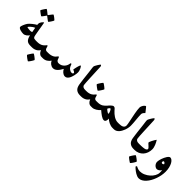

<svg xmlns="http://www.w3.org/2000/svg" viewBox="114 -1418 2546 2546"><g transform="rotate(45 1387.5 -145.0)"><path d="M347.7 -50.3Q347.7 -44.4 346.9 -35.9Q346.2 -27.3 343.5 -19.3Q340.8 -11.2 335.4 -5.6Q330.1 0 320.8 0H302.7Q280.3 0 263.9 -4.4Q247.6 -8.8 235.4 -19.5Q223.1 -30.3 214.4 -48.6Q205.6 -66.9 199.2 -95.2Q193.4 -86.9 185.1 -77.9Q176.8 -68.8 166.7 -61.5Q156.7 -54.2 145 -49.6Q133.3 -44.9 120.6 -44.9Q110.4 -44.9 94.5 -46.9Q78.6 -48.8 64 -53.5Q49.3 -58.1 38.6 -65.7Q27.8 -73.2 27.8 -84.5Q27.8 -90.3 31 -101.6Q34.2 -112.8 39.6 -125.7Q44.9 -138.7 51.8 -151.9Q58.6 -165 65.9 -175.8Q72.3 -185.1 85.7 -198Q99.1 -210.9 114.7 -223.6Q130.4 -236.3 145.5 -246.3Q160.6 -256.3 169.4 -260.3Q168.9 -264.6 168.7 -267.8Q168.5 -271 168.5 -275.4Q168.5 -278.8 168.5 -280.3Q168.5 -281.7 168.9 -285.2Q169.9 -295.9 175.3 -306.9Q180.7 -317.9 187.7 -326.9Q194.8 -335.9 201.7 -341.6Q208.5 -347.2 212.4 -347.2Q212.9 -347.2 214.1 -340.1Q215.3 -333 217.3 -321.8Q219.2 -310.5 221.7 -296.4Q224.1 -282.2 226.6 -268.1Q230 -246.1 233.9 -224.1Q237.8 -202.1 241 -183.8Q244.1 -165.5 246.6 -152.3Q249 -139.2 250 -135.7Q252 -127.4 254.4 -121.1Q256.8 -114.7 262 -109.9Q267.1 -105 276.6 -102.5Q286.1 -100.1 302.7 -100.1H320.8Q330.1 -100.1 335.4 -94.5Q340.8 -88.9 343.5 -80.8Q346.2 -72.8 346.9 -64.5Q347.7 -56.2 347.7 -50.3ZM189.5 -147.5Q187 -158.7 184.1 -177.7Q181.2 -196.8 177.7 -214.4Q159.2 -206.5 144.3 -196Q129.4 -185.5 119.1 -175.5Q108.9 -165.5 103.3 -158Q97.7 -150.4 97.7 -148.9Q97.7 -147.5 103.8 -145.8Q109.9 -144 119.1 -142.6Q128.4 -141.1 139.4 -140.4Q150.4 -139.6 160.2 -139.6Q172.4 -139.6 178.2 -141.6Q184.1 -143.6 189.5 -147.5ZM225.1 -510.3Q228 -510.3 238.3 -503.4Q248.5 -496.6 259.8 -488Q271 -479.5 279.8 -471.4Q288.6 -463.4 288.6 -461.4Q288.6 -459.5 285.6 -453.6Q282.7 -447.8 278.1 -439.9Q273.4 -432.1 267.8 -423.6Q262.2 -415 257.1 -408Q252 -400.9 247.8 -396.2Q243.7 -391.6 242.2 -391.6Q240.2 -391.6 230.7 -398.4Q221.2 -405.3 210 -413.6L180.7 -436Q177.7 -439 174.3 -439Q172.9 -439 170.4 -434.6Q159.2 -418.9 150.4 -406.2Q142.6 -395.5 135.3 -387Q127.9 -378.4 125.5 -378.4Q124.5 -378.4 119.4 -381.6Q114.3 -384.8 106.9 -389.9Q99.6 -395 91.8 -400.9Q84 -406.7 77.1 -412.1Q70.3 -417.5 65.9 -421.6Q61.5 -425.8 61.5 -427.2Q61.5 -429.2 64.7 -435.1Q67.9 -440.9 72.8 -449Q77.6 -457 83.3 -465.8Q88.9 -474.6 94.2 -481.7Q99.6 -488.8 103.5 -493.7Q107.4 -498.5 108.4 -498.5Q111.8 -498.5 121.6 -491.5Q131.3 -484.4 142.1 -476.1Q154.8 -466.3 168.9 -454.1Q171.9 -450.7 174.3 -450.7Q175.8 -450.7 177 -451.7Q178.2 -452.6 180.7 -456.1Q191.9 -470.7 201.2 -482.9Q209 -493.2 216.1 -501.7Q223.1 -510.3 225.1 -510.3Z M557.1 -50.8Q557.1 -26.9 552.7 -13.4Q548.3 0 530.3 0H511.2Q497.6 0 488.5 -3.4Q479.5 -6.8 469.7 -15.1Q461.4 -22 454.1 -33.2Q446.8 -44.4 441.9 -58.6Q433.1 -46.9 423.1 -36.4Q413.1 -25.9 399.4 -17.8Q385.7 -9.8 368.2 -4.9Q350.6 0 327.1 0H309.1Q299.8 0 294.4 -3.2Q289.1 -6.3 286.4 -12.9Q283.7 -19.5 283 -28.8Q282.2 -38.1 282.2 -50.8Q282.2 -62.5 283 -71.5Q283.7 -80.6 286.4 -86.9Q289.1 -93.3 294.4 -96.7Q299.8 -100.1 309.1 -100.1H327.1Q352.5 -100.1 371.3 -104.7Q390.1 -109.4 403.3 -116.7Q416.5 -124 425 -132.1Q433.6 -140.1 439.7 -147.5Q445.8 -154.8 449.7 -159.4Q453.6 -164.1 457.5 -164.1Q460.4 -164.1 463.9 -159.7Q467.3 -155.3 471.2 -137.2Q472.7 -130.9 474.9 -124.3Q477.1 -117.7 481.7 -112.3Q486.3 -106.9 493.4 -103.5Q500.5 -100.1 511.2 -100.1H530.3Q548.3 -100.1 552.7 -87.4Q557.1 -74.7 557.1 -50.8ZM474.1 93.8Q474.1 95.7 470.9 101.8Q467.8 107.9 462.9 116.2Q458 124.5 451.9 133.8Q445.8 143.1 440.2 150.6Q434.6 158.2 429.7 163.3Q424.8 168.5 422.9 168.5Q421.4 168.5 410.4 161.4Q399.4 154.3 387.2 145.3Q375 136.2 365 127.7Q355 119.1 355 116.7Q355 114.7 358.2 108.4Q361.3 102.1 366.5 93.8Q371.6 85.4 377.7 76.2Q383.8 66.9 389.4 59.3Q395 51.8 399.4 46.6Q403.8 41.5 405.8 41.5Q408.7 41.5 419.7 48.8Q430.7 56.2 442.9 65.2Q455.1 74.2 464.6 82.8Q474.1 91.3 474.1 93.8Z M997.6 -195.8Q997.6 -186 995.8 -170.4Q994.1 -154.8 990 -137Q985.8 -119.1 979.5 -101.1Q973.1 -83 963.6 -68.4Q954.1 -53.7 941.2 -44.7Q928.2 -35.6 911.6 -35.6Q897.9 -35.6 885.7 -41Q873.5 -46.4 863.3 -54.9Q853 -63.5 844.7 -74.5Q836.4 -85.4 830.6 -96.7Q822.3 -82 811.8 -65.2Q801.3 -48.3 787.8 -33.9Q774.4 -19.5 758.3 -10.3Q742.2 -1 722.7 -1Q707.5 -1 694.1 -6.6Q680.7 -12.2 669.7 -20.8Q658.7 -29.3 651.1 -39.8Q643.6 -50.3 640.1 -60.5Q621.6 -32.7 595 -16.4Q568.4 0 535.6 0H517.6Q508.3 0 502.9 -5.6Q497.6 -11.2 494.9 -19.3Q492.2 -27.3 491.5 -35.9Q490.7 -44.4 490.7 -50.3Q490.7 -56.2 491.5 -64.5Q492.2 -72.8 494.9 -80.8Q497.6 -88.9 502.9 -94.5Q508.3 -100.1 517.6 -100.1H535.6Q562 -100.1 581.3 -105Q600.6 -109.9 614 -116.9Q627.4 -124 636.2 -132.6Q645 -141.1 650.6 -148.2Q656.2 -155.3 659.9 -160.2Q663.6 -165 666.5 -165Q672.4 -165 675.3 -160.2Q678.2 -155.3 680.7 -148.2Q683.1 -141.1 685.8 -132.8Q688.5 -124.5 693.6 -117.4Q698.7 -110.4 707.3 -105.5Q715.8 -100.6 730 -100.6Q753.9 -100.6 773.7 -110.1Q793.5 -119.6 807.6 -134.8Q821.8 -149.9 830.1 -168.7Q838.4 -187.5 840.3 -206.5Q840.8 -210.4 843 -213.6Q845.2 -216.8 850.6 -216.8Q857.4 -216.8 861.3 -204.6Q872.6 -168.5 894.3 -150.9Q916 -133.3 939.9 -133.3Q950.7 -133.3 957.3 -138.4Q963.9 -143.6 963.9 -150.4Q963.9 -157.2 958 -162.4Q952.1 -167.5 944.8 -171.1Q937.5 -174.8 931.6 -176.8Q925.8 -178.7 925.8 -179.7Q925.8 -180.7 927.2 -189Q928.7 -197.3 931.2 -209.2Q933.6 -221.2 937 -234.9Q940.4 -248.5 944.1 -260Q947.8 -271.5 951.4 -279.1Q955.1 -286.6 958.5 -286.6Q962.4 -286.6 969 -278.1Q975.6 -269.5 981.9 -256.3Q988.3 -243.2 992.9 -227.1Q997.6 -210.9 997.6 -195.8Z M1229 0Q1185.5 0 1158.4 -22.5Q1131.3 -44.9 1122.6 -97.2Q1116.7 -132.3 1111.1 -182.4Q1105.5 -232.4 1098.6 -293Q1096.2 -314.9 1094 -330.3Q1091.8 -345.7 1090.3 -357.4Q1088.9 -369.1 1087.9 -377.9Q1086.9 -386.7 1086.9 -395Q1086.9 -402.3 1094.2 -417Q1101.6 -431.6 1110.8 -446.5Q1120.1 -461.4 1128.4 -472.7Q1136.7 -483.9 1138.7 -483.9Q1143.1 -483.9 1148.2 -477.5Q1153.3 -471.2 1153.8 -461.4Q1157.2 -392.1 1159.4 -340.6Q1161.6 -289.1 1163.3 -250.7Q1165 -212.4 1166.7 -185.3Q1168.5 -158.2 1170.9 -138.2Q1172.4 -127 1177.5 -119.6Q1182.6 -112.3 1190.2 -107.9Q1197.8 -103.5 1207.8 -101.8Q1217.8 -100.1 1229 -100.1H1246.1Q1257.3 -100.1 1263.9 -90.6Q1270.5 -81.1 1270.5 -53.2Q1270.5 -23.4 1263.2 -11.7Q1255.9 0 1246.1 0Z M1480 -50.8Q1480 -26.9 1475.6 -13.4Q1471.2 0 1453.1 0H1434.1Q1420.4 0 1411.4 -3.4Q1402.3 -6.8 1392.6 -15.1Q1384.3 -22 1377 -33.2Q1369.6 -44.4 1364.7 -58.6Q1356 -46.9 1345.9 -36.4Q1335.9 -25.9 1322.3 -17.8Q1308.6 -9.8 1291 -4.9Q1273.4 0 1250 0H1231.9Q1222.7 0 1217.3 -3.2Q1211.9 -6.3 1209.2 -12.9Q1206.5 -19.5 1205.8 -28.8Q1205.1 -38.1 1205.1 -50.8Q1205.1 -62.5 1205.8 -71.5Q1206.5 -80.6 1209.2 -86.9Q1211.9 -93.3 1217.3 -96.7Q1222.7 -100.1 1231.9 -100.1H1250Q1275.4 -100.1 1294.2 -104.7Q1313 -109.4 1326.2 -116.7Q1339.4 -124 1347.9 -132.1Q1356.4 -140.1 1362.5 -147.5Q1368.7 -154.8 1372.6 -159.4Q1376.5 -164.1 1380.4 -164.1Q1383.3 -164.1 1386.7 -159.7Q1390.1 -155.3 1394 -137.2Q1395.5 -130.9 1397.7 -124.3Q1399.9 -117.7 1404.5 -112.3Q1409.2 -106.9 1416.3 -103.5Q1423.3 -100.1 1434.1 -100.1H1453.1Q1471.2 -100.1 1475.6 -87.4Q1480 -74.7 1480 -50.8ZM1402.8 -285.2Q1402.8 -283.2 1399.7 -277.1Q1396.5 -271 1391.6 -262.7Q1386.7 -254.4 1380.6 -245.1Q1374.5 -235.8 1368.9 -228.3Q1363.3 -220.7 1358.4 -215.6Q1353.5 -210.4 1351.6 -210.4Q1350.1 -210.4 1339.1 -217.5Q1328.1 -224.6 1315.9 -233.6Q1303.7 -242.7 1293.7 -251.2Q1283.7 -259.8 1283.7 -262.2Q1283.7 -264.2 1286.9 -270.5Q1290 -276.9 1295.2 -285.2Q1300.3 -293.5 1306.4 -302.7Q1312.5 -312 1318.1 -319.6Q1323.7 -327.1 1328.1 -332.3Q1332.5 -337.4 1334.5 -337.4Q1337.4 -337.4 1348.4 -330.1Q1359.4 -322.8 1371.6 -313.7Q1383.8 -304.7 1393.3 -296.1Q1402.8 -287.6 1402.8 -285.2Z M1884.3 -50.3Q1884.3 -44.4 1883.5 -35.9Q1882.8 -27.3 1880.1 -19.3Q1877.4 -11.2 1872.1 -5.6Q1866.7 0 1857.4 0H1839.4Q1823.2 0 1805.7 -4.6Q1788.1 -9.3 1772 -17.1Q1755.9 -24.9 1742.2 -34.7Q1728.5 -44.4 1720.7 -54.7Q1720.7 -43 1719.5 -31.2Q1718.3 -19.5 1714.6 -10.5Q1710.9 -1.5 1704.1 4.2Q1697.3 9.8 1686 9.8Q1673.3 9.8 1659.7 3.9Q1646 -2 1631.1 -11.7Q1616.2 -21.5 1600.3 -34.2Q1584.5 -46.9 1567.9 -61Q1557.6 -49.3 1544.7 -38.3Q1531.7 -27.3 1517.6 -18.8Q1503.4 -10.3 1488.5 -5.1Q1473.6 0 1458.5 0H1440.4Q1431.2 0 1425.8 -5.6Q1420.4 -11.2 1417.7 -19.3Q1415 -27.3 1414.3 -35.9Q1413.6 -44.4 1413.6 -50.3Q1413.6 -56.2 1414.3 -64.5Q1415 -72.8 1417.7 -80.8Q1420.4 -88.9 1425.8 -94.5Q1431.2 -100.1 1440.4 -100.1H1458.5Q1486.8 -100.1 1505.9 -105.5Q1524.9 -110.8 1538.6 -119.4Q1552.2 -127.9 1562.5 -138.4Q1572.8 -148.9 1583 -158.7Q1583.5 -159.7 1590.8 -168.7Q1598.1 -177.7 1608.4 -188Q1618.7 -198.2 1630.4 -206.8Q1642.1 -215.3 1652.3 -215.3Q1660.2 -215.3 1666.5 -211.9Q1672.9 -208.5 1678.2 -203.1Q1683.6 -197.8 1689.2 -190.9Q1694.8 -184.1 1701.2 -177.2Q1713.9 -163.6 1729.2 -149.9Q1744.6 -136.2 1762.2 -125.2Q1779.8 -114.3 1799.1 -107.2Q1818.4 -100.1 1839.4 -100.1H1857.4Q1866.7 -100.1 1872.1 -94.5Q1877.4 -88.9 1880.1 -80.8Q1882.8 -72.8 1883.5 -64.5Q1884.3 -56.2 1884.3 -50.3ZM1670.9 -99.1Q1670.9 -106 1667.7 -116.7Q1664.6 -127.4 1659.9 -137.7Q1655.3 -147.9 1649.4 -155.5Q1643.6 -163.1 1638.2 -163.1Q1633.8 -163.1 1629.4 -158.4Q1625 -153.8 1621.1 -148.4Q1617.2 -143.1 1614.7 -137.9Q1612.3 -132.8 1612.3 -132.3Q1612.3 -129.4 1619.6 -122.8Q1627 -116.2 1636.5 -109.6Q1646 -103 1654.5 -98.1Q1663.1 -93.3 1666 -93.3Q1668.5 -93.3 1669.7 -94.2Q1670.9 -95.2 1670.9 -99.1Z M1992.7 -193.4Q1992.7 -187 1991.9 -177.2Q1991.2 -167.5 1989.3 -155.8Q1987.3 -144 1983.9 -130.9Q1980.5 -117.7 1975.6 -104.5Q1968.8 -86.9 1959 -68.4Q1949.2 -49.8 1935.8 -34.7Q1922.4 -19.5 1904.8 -9.8Q1887.2 0 1864.7 0H1845.7Q1836.4 0 1831.1 -3.4Q1825.7 -6.8 1823 -13.2Q1820.3 -19.5 1819.6 -28.8Q1818.8 -38.1 1818.8 -50.3Q1818.8 -59.6 1819.6 -68.6Q1820.3 -77.6 1823 -84.5Q1825.7 -91.3 1831.1 -95.7Q1836.4 -100.1 1845.7 -100.1H1864.7Q1882.8 -100.1 1898.7 -102.8Q1914.6 -105.5 1926 -111.8Q1937.5 -118.2 1944.1 -128.9Q1950.7 -139.6 1950.7 -155.3Q1950.7 -164.6 1947.3 -184.3Q1943.8 -204.1 1938.5 -230Q1933.1 -255.9 1927 -285.6Q1920.9 -315.4 1915.5 -344.2Q1910.2 -373 1906.7 -398.9Q1903.3 -424.8 1903.3 -443.4Q1903.3 -456.1 1908.2 -469.2Q1913.1 -482.4 1920.7 -493.4Q1928.2 -504.4 1937 -511.2Q1945.8 -518.1 1953.1 -518.1Q1953.6 -518.1 1958 -512.9Q1962.4 -507.8 1968.8 -500.2Q1975.1 -492.7 1982.2 -483.6Q1989.3 -474.6 1995.4 -466.8Q2001.5 -459 2005.6 -453.4Q2009.8 -447.8 2009.8 -447.3Q2009.8 -446.3 2005.1 -442.4Q2000.5 -438.5 1994.6 -431.9Q1988.8 -425.3 1984.1 -416Q1979.5 -406.7 1979.5 -395Q1979.5 -375.5 1981.4 -349.4Q1983.4 -323.2 1986.1 -295.4Q1988.8 -267.6 1990.7 -240.7Q1992.7 -213.9 1992.7 -193.4Z M2233.4 0Q2189.9 0 2162.8 -22.5Q2135.7 -44.9 2127 -97.2Q2121.1 -132.3 2115.5 -182.4Q2109.9 -232.4 2103 -293Q2100.6 -314.9 2098.4 -330.3Q2096.2 -345.7 2094.7 -357.4Q2093.3 -369.1 2092.3 -377.9Q2091.3 -386.7 2091.3 -395Q2091.3 -402.3 2098.6 -417Q2106 -431.6 2115.2 -446.5Q2124.5 -461.4 2132.8 -472.7Q2141.1 -483.9 2143.1 -483.9Q2147.5 -483.9 2152.6 -477.5Q2157.7 -471.2 2158.2 -461.4Q2161.6 -392.1 2163.8 -340.6Q2166 -289.1 2167.7 -250.7Q2169.4 -212.4 2171.1 -185.3Q2172.9 -158.2 2175.3 -138.2Q2176.8 -127 2181.9 -119.6Q2187 -112.3 2194.6 -107.9Q2202.1 -103.5 2212.2 -101.8Q2222.2 -100.1 2233.4 -100.1H2250.5Q2261.7 -100.1 2268.3 -90.6Q2274.9 -81.1 2274.9 -53.2Q2274.9 -23.4 2267.6 -11.7Q2260.3 0 2250.5 0Z M2415.5 -172.9Q2415.5 -137.7 2404.5 -106.4Q2393.6 -75.2 2372.6 -51.5Q2351.6 -27.8 2321.3 -13.9Q2291 0 2252.9 0H2233.9Q2222.7 0 2216.1 -10.5Q2209.5 -21 2209.5 -50.8Q2209.5 -65.4 2211.7 -75.2Q2213.9 -85 2217.5 -90.3Q2221.2 -95.7 2225.6 -97.9Q2230 -100.1 2233.9 -100.1H2252.9Q2264.6 -100.1 2279.5 -100.6Q2294.4 -101.1 2309.1 -102.5Q2323.7 -104 2336.2 -106.2Q2348.6 -108.4 2355.5 -112.3Q2364.7 -117.7 2368.7 -123.8Q2372.6 -129.9 2372.6 -133.8Q2372.6 -143.1 2363.5 -152.8Q2354.5 -162.6 2344 -171.9Q2333.5 -181.2 2324.5 -189.7Q2315.4 -198.2 2315.4 -205.1Q2315.4 -208 2320.3 -219.7Q2325.2 -231.4 2332.5 -246.3Q2339.8 -261.2 2349.1 -276.9Q2358.4 -292.5 2367.2 -303.7Q2375.5 -291 2384 -275.1Q2392.6 -259.3 2399.7 -241.9Q2406.7 -224.6 2411.1 -206.8Q2415.5 -189 2415.5 -172.9ZM2384.3 89.8Q2384.3 91.8 2381.1 97.9Q2377.9 104 2373 112.3Q2368.2 120.6 2362.1 129.9Q2356 139.2 2350.3 146.7Q2344.7 154.3 2339.8 159.4Q2335 164.6 2333 164.6Q2331.5 164.6 2320.6 157.5Q2309.6 150.4 2297.4 141.4Q2285.2 132.3 2275.1 123.8Q2265.1 115.2 2265.1 112.8Q2265.1 110.8 2268.3 104.5Q2271.5 98.1 2276.6 89.8Q2281.7 81.5 2287.8 72.3Q2293.9 63 2299.6 55.4Q2305.2 47.9 2309.6 42.7Q2314 37.6 2315.9 37.6Q2318.8 37.6 2329.8 44.9Q2340.8 52.2 2353 61.3Q2365.2 70.3 2374.8 78.9Q2384.3 87.4 2384.3 89.8Z M2750.5 -85.4Q2750.5 -51.8 2743.7 -15.6Q2736.8 20.5 2724.4 55.4Q2711.9 90.3 2694.3 121.6Q2676.8 152.8 2655.5 176.3Q2634.3 199.7 2609.6 213.6Q2585 227.5 2558.6 227.5Q2543.5 227.5 2527.3 221.7Q2511.2 215.8 2495.6 206.8Q2480 197.8 2466.3 187.5Q2452.6 177.2 2442.1 168Q2431.6 158.7 2425.5 152.1Q2419.4 145.5 2419.4 144.5Q2419.4 143.6 2420.9 141.1Q2422.4 138.7 2424.3 136Q2426.3 133.3 2428.2 131.3Q2430.2 129.4 2431.2 129.4Q2432.6 129.4 2438.7 132.8Q2444.8 136.2 2454.6 140.4Q2464.4 144.5 2476.8 147.9Q2489.3 151.4 2502.9 151.4Q2540 151.4 2576.2 135.3Q2612.3 119.1 2640.9 93.8Q2669.4 68.4 2687 36.9Q2704.6 5.4 2704.6 -24.9Q2704.6 -37.1 2704.3 -48.1Q2704.1 -59.1 2702.6 -69.8Q2696.8 -59.6 2689 -51.8Q2681.2 -43.9 2672.6 -38.8Q2664.1 -33.7 2656.2 -31Q2648.4 -28.3 2642.6 -28.3Q2632.8 -28.3 2621.3 -33.4Q2609.9 -38.6 2600.1 -48.1Q2590.3 -57.6 2583.5 -71.3Q2576.7 -85 2576.7 -101.6Q2576.7 -114.3 2580.3 -131.3Q2584 -148.4 2590.3 -166.5Q2596.7 -184.6 2605 -202.4Q2613.3 -220.2 2622.8 -234.4Q2632.3 -248.5 2642.3 -257.1Q2652.3 -265.6 2661.6 -265.6Q2676.3 -265.6 2691.9 -253.7Q2707.5 -241.7 2720.5 -218.8Q2733.4 -195.8 2741.9 -162.4Q2750.5 -128.9 2750.5 -85.4ZM2666.5 -146Q2662.1 -152.8 2655 -160.4Q2647.9 -168 2639.2 -168Q2633.3 -168 2629.4 -162.4Q2625.5 -156.7 2625.5 -147Q2625.5 -140.6 2629.9 -136Q2634.3 -131.3 2641.1 -131.3Q2650.9 -131.3 2657.5 -136Q2664.1 -140.6 2666.5 -146Z"/></g></svg>

Font: Scheherazade
Style: Bold
Weight: 700
Version: Version 2.100 (build 932/914)